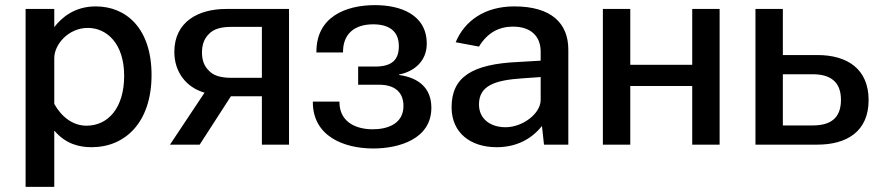

<svg xmlns="http://www.w3.org/2000/svg" viewBox="-20 -565 3445 750"><path d="M192 165V-55C237 -2 290 10 338 10C469 10 572 -87 572 -272C572 -453 474 -540 354 -540C269 -540 219 -494 192 -459V-530H80V165ZM318 -74C264 -74 220 -109 192 -159V-338C192 -392 248 -456 323 -456C397 -456 465 -395 465 -269C465 -142 401 -74 318 -74Z M760 0 882 -189H1003V0H1109V-530H863C756 -530 661 -481 661 -362C661 -285 706 -224 779 -203L644 0ZM884 -261C842 -261 813 -270 796 -289C777 -307 769 -331 769 -360C769 -389 777 -414 796 -432C813 -451 842 -460 884 -460H1003V-261Z M1438 15C1539 15 1665 -22 1665 -144C1665 -223 1613 -262 1539 -272V-274C1601 -286 1647 -329 1647 -394C1647 -509 1543 -545 1445 -545C1327 -545 1216 -497 1216 -363V-360H1320V-363C1320 -430 1362 -470 1438 -470C1495 -470 1538 -447 1538 -385C1538 -332 1512 -305 1445 -305H1379V-234H1461C1523 -234 1556 -204 1556 -151C1556 -82 1495 -60 1436 -60C1368 -60 1306 -90 1306 -166V-168H1202V-166C1202 -33 1323 15 1438 15Z M1920 10C1995 10 2055 -20 2097 -73L2105 0H2200V-371C2200 -474 2134 -540 1989 -540C1874 -540 1795 -484 1760 -400L1851 -383C1885 -439 1931 -461 1984 -461C2052 -461 2092 -425 2092 -363V-328L2006 -323C1822 -315 1744 -263 1744 -146C1744 -47 1817 10 1920 10ZM1955 -68C1895 -68 1851 -101 1851 -157C1851 -231 1914 -252 2021 -259L2092 -264V-175C2092 -120 2020 -68 1955 -68Z M2335 -530V0H2442V-229H2684V0H2791V-530H2684V-312H2442V-530Z M3038 -530H2931V0H3173C3287 0 3373 -51 3373 -174C3373 -297 3288 -350 3173 -350H3038ZM3154 -275C3222 -275 3265 -247 3265 -175C3265 -102 3223 -75 3154 -75H3038V-275Z"/></svg>

Font: Cheyenne Sans Medium
Style: Regular
Weight: 500
Designer: The Public Sans project authors (U.S. Web Design System), Libre Franklin designed by Pablo Impallari and Rodrigo Fuenzal
Foundry: The Cheyenne Sans Project Authors
Version: Version 2.007